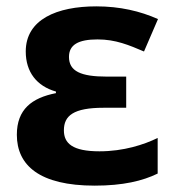

<svg xmlns="http://www.w3.org/2000/svg" viewBox="-20 -574 551 604"><path d="M377 -333H316C234 -333 197 -350 197 -395C197 -433 226 -450 287 -450C344 -450 386 -432 433 -412L477 -514C421 -539 357 -554 283 -554C159 -554 61 -513 61 -412C61 -347 96 -303 156 -286V-281C80 -266 33 -230 33 -150C33 -54 104 10 278 10C367 10 429 -5 476 -28V-140C433 -119 369 -98 293 -98C208 -98 181 -123 181 -164C181 -210 211 -235 306 -235H377Z"/></svg>

Font: Noto Sans Display
Style: Bold
Weight: 700
Designer: Monotype Design Team
Foundry: Monotype Imaging Inc.
Version: Version 1.900